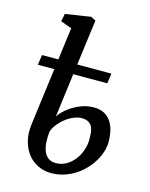

<svg xmlns="http://www.w3.org/2000/svg" viewBox="-121 -883 759 972"><g transform="rotate(15 258.0 -397.5)"><path d="M122.6 -501.5H36.1L43.9 -554.2H129.4L151.4 -723.6L93.3 -744.6L101.6 -785.2L234.4 -805.7L259.8 -792.5L228.5 -554.2H407.7L399.9 -501.5H221.7L191.9 -271.5L192.4 -272.5Q196.3 -280.3 210.9 -295.9Q225.6 -311.5 248.5 -327.1Q271.5 -342.8 302 -354.5Q332.5 -366.2 368.2 -366.2Q398.9 -366.2 420.9 -354.5Q442.9 -342.8 456.8 -322.3Q470.7 -301.8 477.1 -274.2Q483.4 -246.6 483.4 -215.3Q483.4 -191.9 475.3 -165.8Q467.3 -139.6 452.4 -114.5Q437.5 -89.4 416 -66.7Q394.5 -43.9 367.7 -26.6Q340.8 -9.3 309.3 1Q277.8 11.2 242.7 11.2Q205.6 11.2 173.6 -3.9Q141.6 -19 119.6 -46.9Q97.7 -74.7 87.4 -114Q77.1 -153.3 83.5 -202.1ZM252 -43.9Q282.2 -43.9 307.1 -58.6Q332 -73.2 349.6 -96.2Q367.2 -119.1 376.7 -147.5Q386.2 -175.8 386.2 -203.1Q386.2 -220.7 384.8 -237.5Q383.3 -254.4 377 -267.8Q370.6 -281.2 357.2 -289.6Q343.8 -297.9 319.8 -297.9Q303.7 -297.9 283.9 -290.5Q264.2 -283.2 244.6 -269.3Q225.1 -255.4 208 -235.8Q190.9 -216.3 181.2 -191.9Q177.7 -164.1 179 -137.5Q180.2 -110.8 187.7 -90.1Q195.3 -69.3 210.9 -56.6Q226.6 -43.9 252 -43.9Z"/></g></svg>

Font: Merriweather
Style: Italic
Weight: 400
Italic angle: -7°
Designer: Eben Sorkin ( eben@eyebytes.com )
Foundry: Eben Sorkin ( eben@eyebytes.com )
Version: Version 1.005; ttfautohint (v0.97) -l 13 -r 13 -G 200 -x 24 